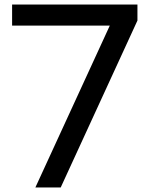

<svg xmlns="http://www.w3.org/2000/svg" viewBox="-20 -738 655 841"><path d="M461 -626H33V-718H582V-648L246 83H135Z"/></svg>

Font: Gmarket Sans TTF Medium
Style: Regular
Weight: 500
Designer: Creative Director : Sungho Lee; Art Director : Kiwoong Choi; Project Manager : Sori Yang, Jongwook Yoon; Font Designer :
Foundry: Sandoll Inc.
Version: Version 1.000;hotconv 1.0.109;makeotfexe 2.5.65596